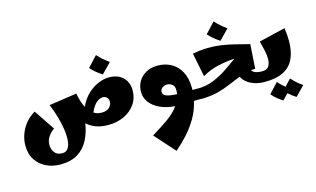

<svg xmlns="http://www.w3.org/2000/svg" viewBox="-116 -1008 2892 1758"><g transform="rotate(-15 1330.0 -128.5)"><path d="M306 246Q237 246 176.5 218Q116 190 78 134Q40 78 40 -4Q40 -56 58 -108Q76 -160 112 -205.5Q148 -251 203 -283L334 -88Q297 -60 275.5 -27Q254 6 254 47Q254 88 277.5 119.5Q301 151 351 151Q387 151 405.5 123Q424 95 427.5 48Q431 1 422 -58.5Q413 -118 394.5 -181.5Q376 -245 351 -305L614 -344Q622 -300 633 -266Q644 -232 658 -207Q688 -274 735 -319Q782 -364 836 -387Q890 -410 938 -410Q1024 -410 1072 -363Q1120 -316 1120 -241Q1120 -164 1079.5 -107.5Q1039 -51 972.5 -20.5Q906 10 827 10Q759 10 709.5 -8Q660 -26 623 -60Q611 23 575.5 93Q540 163 474.5 204.5Q409 246 306 246ZM840 -249Q811 -249 780 -224.5Q749 -200 720 -136Q738 -124 757.5 -119.5Q777 -115 796 -115Q845 -115 868.5 -140Q892 -165 892 -193Q892 -219 876 -234Q860 -249 840 -249ZM894 -450Q865 -469 836.5 -492Q808 -515 788 -540L879 -638Q904 -610 929 -588Q954 -566 986 -544Z M1365 400 1194 209Q1273 161 1344.5 111.5Q1416 62 1459 2Q1378 -4 1317.5 -32Q1257 -60 1223.5 -104.5Q1190 -149 1190 -205Q1190 -261 1216.5 -305Q1243 -349 1290 -374Q1337 -399 1396 -399Q1471 -399 1528.5 -366Q1586 -333 1618 -270.5Q1650 -208 1650 -119Q1650 -109 1650 -100Q1662 -100 1674.5 -100.5Q1687 -101 1700 -101L1720 -51L1700 -1Q1684 -1 1668.5 -1Q1653 -1 1637 0Q1618 85 1576 157Q1534 229 1479 289.5Q1424 350 1365 400ZM1372 -157Q1372 -134 1391.5 -122Q1411 -110 1441 -105.5Q1471 -101 1504 -100Q1507 -119 1507 -139Q1507 -175 1485.5 -192Q1464 -209 1438 -209Q1415 -209 1393.5 -195Q1372 -181 1372 -157Z M1700 0V-100Q1779 -100 1849 -128Q1919 -156 1980.5 -197.5Q2042 -239 2095 -278Q2016 -273 1938 -256Q1860 -239 1785 -195L1740 -420Q1818 -435 1883.5 -436Q1949 -437 2009.5 -428Q2070 -419 2133 -403.5Q2196 -388 2270 -369L2255 -139Q2234 -139 2214 -137Q2229 -115 2254 -107.5Q2279 -100 2310 -100L2330 -50L2310 0Q2239 0 2182.5 -26.5Q2126 -53 2098 -106Q2045 -85 1988.5 -60.5Q1932 -36 1862.5 -18Q1793 0 1700 0ZM2014 -469Q1985 -488 1956.5 -511Q1928 -534 1908 -559L1999 -657Q2024 -629 2049 -607Q2074 -585 2106 -563Z M2310 0V-100Q2357 -100 2374.5 -127.5Q2392 -155 2392 -197Q2392 -236 2381.5 -282Q2371 -328 2360 -369L2610 -429Q2615 -397 2617.5 -366Q2620 -335 2620 -306Q2620 -211 2589.5 -142Q2559 -73 2491 -36.5Q2423 0 2310 0ZM2429 208Q2401 190 2374.5 168.5Q2348 147 2328 122L2415 29Q2431 47 2447 62.5Q2463 78 2481 92L2540 29Q2563 55 2587 76.5Q2611 98 2642 118L2554 208Q2535 196 2517 182.5Q2499 169 2482 153Z"/></g></svg>

Font: Marhey ExtraBold
Style: Regular
Weight: 800
Designer: Nur Syamsi & Bustanul Arifin
Foundry: Namelatype
Version: Version 1.000; ttfautohint (v1.8.4.7-5d5b)